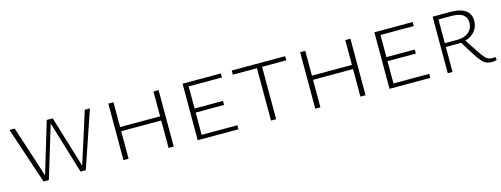

<svg xmlns="http://www.w3.org/2000/svg" viewBox="-18 -987 3958 1516"><g transform="rotate(-15 1961.0 -229.0)"><path d="M668 -463H710L552 0H509L380 -428L250 0H207L52 -463H95L231 -44L357 -463H406L534 -42Z M1229 -462H1271V0H1229V-225H902V0H860V-462H902V-259H1229Z M1508 -33H1800V0H1467V-462H1780V-429H1508V-248H1740V-215H1508Z M2306 -462V-428H2108V0H2066V-428H1869V-462Z M2797 -462H2839V0H2797V-225H2470V0H2428V-462H2470V-259H2797Z M3076 -33H3368V0H3035V-462H3348V-429H3076V-248H3308V-215H3076Z M3907 -27 3912 -1Q3894 5 3870 5Q3828 5 3802.5 -18.5Q3777 -42 3739 -102L3675 -205Q3666 -204 3648 -204H3550V0H3511V-462H3661Q3738 -462 3779 -432.5Q3820 -403 3820 -345Q3820 -298 3791.5 -262.5Q3763 -227 3712 -212L3774 -118Q3810 -63 3830 -43.5Q3850 -24 3881 -24Q3895 -24 3907 -27ZM3550 -235H3653Q3711 -235 3745.5 -265Q3780 -295 3780 -341Q3780 -429 3658 -429H3550Z"/></g></svg>

Font: EauTestSC Light
Style: Regular
Weight: 300
Designer: Christian Thalmann (Catharsis Fonts)
Version: Version 0.001;PS 000.001;hotconv 1.0.88;makeotf.lib2.5.64775